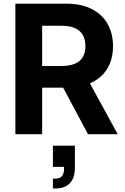

<svg xmlns="http://www.w3.org/2000/svg" viewBox="-20 -748 697 1070"><path d="M65.7 0V-727.5H349.6Q432.4 -727.5 490.5 -698.2Q548.6 -668.9 579.2 -615.6Q609.7 -562.3 609.7 -490.8Q609.7 -418.7 578.8 -366.8Q547.8 -314.9 488.9 -287.2Q430 -259.6 346.1 -259.6H153.9V-380.3H322.5Q367.9 -380.3 397.5 -392.8Q427 -405.3 441.5 -429.8Q456 -454.4 456 -490.8Q456 -527.7 441.5 -552.9Q427 -578.2 397.3 -591.4Q367.7 -604.6 322 -604.6H214.9V0ZM470.5 0 293.7 -331.1H455.1L636 0ZM274.9 302.4V247.3H290.2Q314.4 247.3 325.7 232.9Q337 218.4 337 191.5V167.1L349.5 181.8H274.9V63.9H397.4V186.5Q397.4 243.2 369.7 272.8Q341.9 302.4 288.6 302.4Z"/></svg>

Font: Atlassian Sans
Style: Regular
Weight: 400
Designer: Rasmus Andersson
Foundry: Modifications by Atlassian Pty Ltd, manufactured by rsms
Version: Version 4.001;git-9221beed3